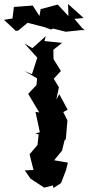

<svg xmlns="http://www.w3.org/2000/svg" viewBox="-89 -923 447 968"><path d="M219 0 244 -66 253 -103 184 -115 224 -164 236 -214 243 -222 251 -316 230 -358 252 -370 210 -448 195 -421 208 -483 182 -526 218 -565 181 -625 180 -672 224 -707 135 -716 142 -741 74 -680 34 -704 99 -632 72 -549 34 -565 98 -528 95 -494 53 -450 109 -356 90 -359 112 -256 90 -251 106 -245 100 -192 60 -145 80 -66 36 -64 65 -22 134 23 178 12 180 25ZM325 -782 286 -828 333 -832 254 -903 256 -842 202 -900 116 -877 110 -842 76 -895 -19 -888 -26 -830 -69 -823 -9 -767 3 -769 50 -808 132 -787 169 -774 178 -779 243 -763 319 -771H338Z"/></svg>

Font: Asimov Aggro
Style: Medium
Weight: 500
Designer: Google
Version: Version 2.000980; 2014